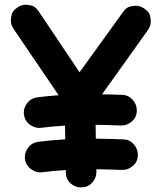

<svg xmlns="http://www.w3.org/2000/svg" viewBox="-20 -728 678 812"><path d="M323.7 64.5C341.8 64.5 356.9 58.1 369.1 45.4C381.3 32.2 387.7 17.1 387.7 -1V-12.2C422.9 -11.7 458.5 -10.7 495.1 -9.3H498C514.6 -9.3 529.3 -15.1 542.5 -26.9C555.7 -38.1 562.5 -52.7 563 -70.8V-73.7C563 -90.3 557.1 -105 545.4 -118.2C533.7 -131.3 519 -138.2 501 -138.7C462.4 -140.1 423.8 -141.1 385.3 -141.6L384.3 -200.2C418.9 -199.7 454.6 -198.7 490.7 -197.3H493.7C510.3 -197.3 524.9 -203.1 538.1 -214.8C551.3 -226.1 558.1 -240.7 558.6 -258.8V-261.7C558.6 -278.3 552.7 -293 541 -306.2C529.3 -319.3 514.6 -326.2 496.6 -326.7C468.3 -328.1 439.9 -328.6 411.6 -329.1L606.4 -602.1C613.8 -613.3 617.7 -625 617.7 -637.7C617.7 -642.1 616.7 -649.9 614.7 -661.1C612.3 -672.4 604 -682.6 589.4 -692.4C578.6 -699.7 566.9 -703.6 554.2 -703.6C549.8 -703.6 542 -702.6 530.8 -700.7C519.5 -698.2 508.8 -689.9 499 -675.3L316.4 -422.4L143.1 -680.7C132.8 -694.8 122.6 -703.1 111.3 -705.1C100.1 -707 92.8 -708 88.9 -708C75.7 -708 64 -704.1 52.7 -695.8C38.6 -685.5 30.3 -675.3 28.8 -664.6C26.9 -653.3 25.9 -646 25.9 -642.1C25.9 -628.9 29.8 -616.7 37.6 -605.5L228 -325.2C198.2 -323.2 168.5 -320.3 137.7 -316.4C120.1 -314 106.4 -306.6 96.2 -293.5C85.9 -280.3 80.6 -266.6 80.6 -252C80.6 -249.5 80.6 -246.6 81.1 -244.1C83.5 -226.6 90.8 -212.9 104 -202.6C117.2 -192.4 130.9 -187 145.5 -187C147.9 -187 150.9 -187 153.3 -187.5C188 -191.9 221.7 -194.8 254.9 -196.8L255.9 -138.7C218.8 -136.7 180.7 -133.3 142.1 -128.4C124.5 -126 110.8 -118.7 100.6 -105.5C90.3 -92.3 85 -78.6 85 -64C85 -61.5 85 -58.6 85.4 -56.2C87.9 -38.6 95.2 -24.9 108.4 -14.6C121.6 -4.4 135.3 1 149.9 1C152.3 1 155.3 1 157.7 0.5C191.9 -3.9 225.6 -6.8 258.3 -8.8V1C258.3 19 264.6 34.2 277.3 46.4C290 58.6 305.2 64.5 322.3 64.5H323.7Z"/></svg>

Font: Mikhak
Style: Bold
Weight: 700
Designer: Amin Abedi
Version: Version 3.2